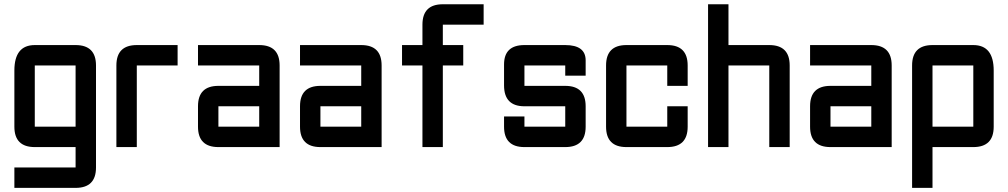

<svg xmlns="http://www.w3.org/2000/svg" viewBox="-20 -704 4825 919"><path d="M341.8 195.3H48.8V97.7H341.8V0H146.5Q48.8 0 48.8 -97.7V-366.2Q48.8 -488.3 146.5 -488.3H341.8Q439.5 -488.3 439.5 -390.6V97.7Q439.5 195.3 341.8 195.3ZM146.5 -97.7H341.8V-390.6H146.5Z M634.8 -488.3H830.1V-390.6H634.8V0H537.1V-390.6Q537.1 -488.3 634.8 -488.3Z M1318.4 0H1025.4Q927.7 0 927.7 -97.7V-195.3Q927.7 -293 1025.4 -293H1220.7V-390.6H927.7V-488.3H1220.7Q1318.4 -488.3 1318.4 -390.6ZM1025.4 -97.7H1220.7V-195.3H1025.4Z M1806.6 0H1513.7Q1416 0 1416 -97.7V-195.3Q1416 -293 1513.7 -293H1709V-390.6H1416V-488.3H1709Q1806.6 -488.3 1806.6 -390.6ZM1513.7 -97.7H1709V-195.3H1513.7Z M2294.9 -683.6V-585.9H2099.6V-488.3H2197.3V-390.6H2099.6V0H2002V-390.6H1904.3V-488.3H2002V-585.9Q2002 -683.6 2099.6 -683.6Z M2392.6 -146.5H2490.2V-97.7H2685.5V-195.3H2490.2Q2392.6 -195.3 2392.6 -295.4V-395.5Q2392.6 -488.3 2490.2 -488.3H2685.5Q2783.2 -488.3 2783.2 -415V-341.8H2685.5V-390.6H2490.2V-293H2685.5Q2783.2 -293 2783.2 -195.3V-97.7Q2783.2 0 2685.5 0H2490.2Q2392.6 0 2392.6 -97.7Z M3173.8 0H2978.5Q2880.9 0 2880.9 -97.7V-390.6Q2880.9 -488.3 2978.5 -488.3H3173.8Q3271.5 -488.3 3271.5 -390.6V-293H3173.8V-390.6H2978.5V-97.7H3173.8V-195.3H3271.5V-97.7Q3271.5 0 3173.8 0Z M3369.1 -683.6H3466.8V-488.3H3662.1Q3759.8 -488.3 3759.8 -390.6V0H3662.1V-390.6H3466.8V0H3369.1Z M4248 0H3955.1Q3857.4 0 3857.4 -97.7V-195.3Q3857.4 -293 3955.1 -293H4150.4V-390.6H3857.4V-488.3H4150.4Q4248 -488.3 4248 -390.6ZM3955.1 -97.7H4150.4V-195.3H3955.1Z M4345.7 -390.6Q4345.7 -488.3 4443.4 -488.3H4638.7Q4736.3 -488.3 4736.3 -366.2V-97.7Q4736.3 0 4638.7 0H4443.4V195.3H4345.7ZM4638.7 -390.6H4443.4V-97.7H4638.7Z"/></svg>

Font: BabelStone Runic Long Branch
Style: Regular
Weight: 400
Designer: Andrew West
Foundry: BabelStone
Version: Version 3.002 March 14, 2022